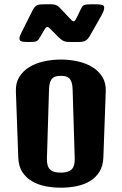

<svg xmlns="http://www.w3.org/2000/svg" viewBox="-20 -871 568 897"><path d="M54.2 -444.3Q52.7 -483.4 70.1 -511.5Q87.4 -539.6 116.9 -557.6Q146.5 -575.7 185.1 -584.2Q223.6 -592.8 264.2 -592.8Q304.7 -592.8 343.3 -584.2Q381.8 -575.7 411.4 -557.6Q440.9 -539.6 458.3 -511.5Q475.6 -483.4 474.1 -444.3L462.9 -135.3Q461.4 -95.2 444.3 -68.1Q427.2 -41 399.9 -24.7Q372.6 -8.3 337.4 -1.2Q302.2 5.9 264.6 5.9Q226.6 5.9 191.4 -1.2Q156.2 -8.3 128.7 -24.7Q101.1 -41 84 -67.9Q66.9 -94.7 65.4 -134.8ZM199.2 -130.9Q198.7 -112.3 202.4 -99.6Q206.1 -86.9 214.1 -79.1Q222.2 -71.3 234.6 -67.9Q247.1 -64.5 264.2 -64.5Q298.3 -64.5 314.2 -79.1Q330.1 -93.8 329.1 -131.3L319.3 -452.6Q318.8 -473.1 314.7 -485.8Q310.5 -498.5 303.2 -505.4Q295.9 -512.2 286.1 -514.4Q276.4 -516.6 264.2 -516.6Q252 -516.6 242.2 -514.4Q232.4 -512.2 225.1 -505.4Q217.8 -498.5 213.6 -485.8Q209.5 -473.1 209 -452.6ZM311 -674.8Q300.3 -674.8 292.7 -675.5Q285.2 -676.3 278.6 -679Q272 -681.6 265.4 -686.8Q258.8 -691.9 250 -700.7L221.2 -730Q212.9 -738.3 209 -741.7Q205.1 -745.1 201.7 -745.1Q196.3 -745.1 192.9 -740.5Q189.5 -735.8 183.1 -725.1L167 -697.3Q162.6 -689.5 158.7 -684.8Q154.8 -680.2 148.9 -678Q143.1 -675.8 134 -675.3Q125 -674.8 109.9 -674.8Q87.9 -674.8 79.3 -678.2Q70.8 -681.6 70.8 -690.9Q70.8 -697.8 74 -705.3Q77.1 -712.9 83.5 -725.6L132.3 -822.8Q137.2 -832.5 142.3 -838.1Q147.5 -843.8 154.1 -846.7Q160.6 -849.6 169.4 -850.3Q178.2 -851.1 190.4 -851.1H212.9Q224.1 -851.1 231.7 -849.9Q239.3 -848.6 244.6 -845.9Q250 -843.3 254.4 -839.4Q258.8 -835.4 264.2 -829.6L304.2 -787.1Q309.6 -781.7 314.5 -776.6Q319.3 -771.5 323.7 -771.5Q328.6 -771.5 332.8 -778.3Q336.9 -785.2 342.3 -796.4L357.9 -829.1Q361.3 -836.4 364.5 -840.8Q367.7 -845.2 373.3 -847.4Q378.9 -849.6 388.2 -850.3Q397.5 -851.1 413.1 -851.1Q442.4 -851.1 454.6 -848.9Q466.8 -846.7 466.8 -835.9Q466.8 -828.6 463.6 -819.3Q460.4 -810.1 453.1 -797.4L401.9 -707Q396.5 -697.3 391.4 -691.2Q386.2 -685.1 379.9 -681.4Q373.5 -677.7 365.7 -676.3Q357.9 -674.8 346.7 -674.8H311Z"/></svg>

Font: Denk One
Style: Regular
Weight: 400
Designer: Irina Smirnova
Foundry: Irina Smirnova
Version: Version 1.002